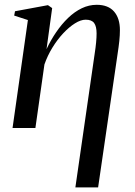

<svg xmlns="http://www.w3.org/2000/svg" viewBox="-20 -546 577 819"><path d="M301.5 253.5 384 -318Q388 -344 390 -365.2Q392 -386.5 392 -403.5Q392 -433.5 381.5 -447.8Q371 -462 345.5 -462Q324.5 -462 299.5 -446.2Q274.5 -430.5 249.5 -403.8Q224.5 -377 203.5 -342.8Q182.5 -308.5 169.5 -271L131 0H33.5L99 -460.5L40.5 -479.5L44 -498L184.5 -524L202.5 -511.5L178.5 -336.5Q196.5 -375 219.8 -409Q243 -443 270.5 -469.5Q298 -496 328.8 -510.8Q359.5 -525.5 392.5 -525.5Q441.5 -525.5 466.5 -496.8Q491.5 -468 491.5 -417.5Q491.5 -396 489 -371.8Q486.5 -347.5 481 -312L398.5 253.5Z"/></svg>

Font: Merriweather 120pt
Style: Italic
Weight: 400
Italic angle: -7.8°
Version: Version 2.101